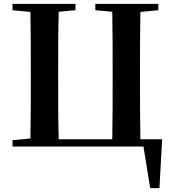

<svg xmlns="http://www.w3.org/2000/svg" viewBox="-20 -761 891 997"><path d="M45 0H725L760 216H808L822 -38H709C707 -141 707 -244 707 -346V-394C707 -498 707 -599 709 -699L802 -708V-741H475V-708L563 -700C565 -598 565 -496 565 -394V-347C565 -242 565 -139 563 -38H285C282 -139 282 -242 282 -346V-394C282 -496 282 -598 285 -700L372 -708V-741H45V-708L138 -699C140 -599 140 -497 140 -394V-346C140 -245 140 -143 138 -42L45 -33Z"/></svg>

Font: Noto Serif JP
Style: Bold
Weight: 700
Designer: Ryoko NISHIZUKA 西塚涼子 (kana & ideographs); Frank Grießhammer (Latin, Greek & Cyrillic); Wenlong ZHANG 张文龙 (bopomofo); San
Foundry: Adobe
Version: Version 2.001;hotconv 1.1.0;makeotfexe 2.6.0